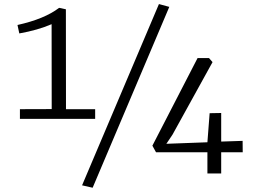

<svg xmlns="http://www.w3.org/2000/svg" viewBox="-20 -842 1227 932"><path d="M76.7 -265.1V-312L231 -312.5L230.5 -724.6Q164.1 -695.8 73.7 -679.7L64.9 -720.7Q196.3 -750 266.6 -803.7H268.1L299.8 -796.9L300.3 -312H441.9V-265.1ZM378.4 57.6 751.5 -822.3 801.8 -808.6 429.7 69.3ZM737.3 -103 719.7 -134.8 939 -560.1H994.6L1011.7 -540.5L817.4 -188.5L787.6 -144L986.8 -151.4L997.6 -292.5L1053.7 -293.5V-154.8L1157.7 -158.2L1158.2 -103H1053.7V0H986.8V-103Z"/></svg>

Font: HaufeMerriweatherSansLt
Style: Regular
Weight: 300
Designer: Eben Sorkin
Foundry: Eben Sorkin
Version: Version 1.56